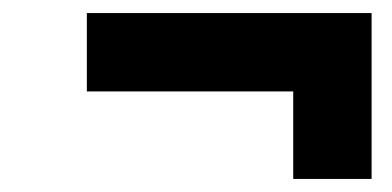

<svg xmlns="http://www.w3.org/2000/svg" viewBox="-20 -378 600 294"><path d="M429 -238H113V-358H549V-104H429Z"/></svg>

Font: Cairo
Style: Bold Italic
Weight: 700
Italic angle: -13°
Designer: Mohamed Gaber, Accademia di Belle Arti di Urbino and others
Foundry: Kief Type Foundry, Accademia di Belle Arti di Urbino and others
Version: Version 3.011